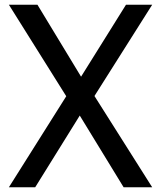

<svg xmlns="http://www.w3.org/2000/svg" viewBox="-20 -790 680 810"><path d="M17.5 0 259.5 -384 17.5 -770H138L322 -466.5L511.5 -770H622L378.5 -385L622 0H501.5L316.5 -302.5L128.5 0Z"/></svg>

Font: Junction Medium
Style: Regular
Weight: 500
Designer: Caroline Hadilaksono
Foundry: Caroline Hadilaksono, Tyler Finck, The League of Moveable Type
Version: Version 2.000; ttfautohint (v1.8.3)